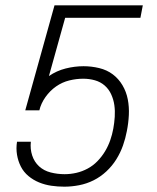

<svg xmlns="http://www.w3.org/2000/svg" viewBox="-20 -690 590 722"><path d="M222 12Q197 12 173 8.5Q149 5 127 -4Q105 -13 87 -28Q69 -43 58.5 -63.5Q48 -84 44 -108Q40 -132 44 -157H96Q93 -130 101 -105.5Q109 -81 127 -64.5Q145 -48 170.5 -41.5Q196 -35 223 -35Q245 -35 267 -40Q289 -45 309.5 -56Q330 -67 346.5 -84Q363 -101 375 -121Q387 -141 394.5 -162.5Q402 -184 406 -206Q410 -228 411.5 -250.5Q413 -273 410 -294.5Q407 -316 398 -335.5Q389 -355 373.5 -368.5Q358 -382 337 -388Q316 -394 293 -394Q267 -394 240.5 -387.5Q214 -381 191 -365Q168 -349 151 -325Q134 -301 128 -275H75L185 -670H517L508 -623H225L164 -404Q193 -424 227 -432.5Q261 -441 294 -441Q324 -441 353 -434Q382 -427 404 -410.5Q426 -394 440.5 -369.5Q455 -345 460.5 -316.5Q466 -288 464.5 -257.5Q463 -227 457 -197Q452 -170 442.5 -143Q433 -116 417.5 -91Q402 -66 380 -45.5Q358 -25 332 -12Q306 1 277.5 6.5Q249 12 222 12Z"/></svg>

Font: Lode Dark
Style: Italic
Weight: 400
Italic angle: -11°
Monospace: yes
Designer: Belleve Invis
Foundry: Belleve Invis
Version: Version 29.2.0; ttfautohint (v1.8.3)